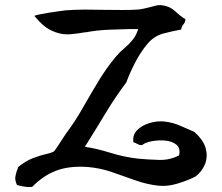

<svg xmlns="http://www.w3.org/2000/svg" viewBox="-20 -728 880 760"><path d="M755 -30Q727 -15 685 -2Q643 11 607 7Q561 2 515 -14.5Q469 -31 422.5 -47Q376 -63 327 -67Q254 -72 202.5 -52.5Q151 -33 107 12Q88 13 74 10.5Q60 8 47 4Q39 -15 40.5 -26.5Q42 -38 47 -53Q49 -56 50 -59.5Q51 -63 52 -67Q83 -92 113 -103Q143 -114 165.5 -119Q188 -124 195 -130Q197 -132 208 -148.5Q219 -165 230.5 -183Q242 -201 247 -207Q280 -252 309.5 -304Q339 -356 370.5 -408Q402 -460 439 -504Q454 -522 471.5 -536.5Q489 -551 504 -569Q519 -587 527 -613Q520 -613 512 -613Q504 -613 495 -613Q458 -612 415 -610.5Q372 -609 330 -602Q326 -601 322.5 -600.5Q319 -600 315 -600Q289 -595 259 -592.5Q229 -590 201 -600Q173 -610 154 -626Q135 -642 116 -665Q118 -667 134.5 -670.5Q151 -674 172.5 -677.5Q194 -681 213 -683.5Q232 -686 239 -687Q277 -690 316 -690Q355 -690 395 -689Q427 -689 459.5 -688.5Q492 -688 524 -690Q536 -691 547.5 -693.5Q559 -696 571 -699Q585 -703 598 -706Q611 -709 623 -707Q653 -703 674 -683Q695 -663 714 -652Q713 -639 706 -631.5Q699 -624 697 -611Q663 -605 627 -595.5Q591 -586 565 -556Q537 -523 515.5 -481.5Q494 -440 480 -402Q435 -342 396 -277Q357 -212 316 -147Q363 -140 417.5 -123Q472 -106 527 -100Q569 -96 610.5 -95Q652 -94 689 -113Q695 -142 678 -155.5Q661 -169 634 -171.5Q607 -174 581 -169Q555 -164 543 -154Q535 -153 530.5 -155Q526 -157 522 -159Q519 -161 515.5 -162.5Q512 -164 508 -165Q504 -194 523 -213Q542 -232 572 -241Q602 -250 631 -247Q666 -243 696.5 -229Q727 -215 749 -206Q786 -173 794.5 -140Q803 -107 791.5 -78.5Q780 -50 755 -30Z"/></svg>

Font: Yuji Mai
Style: Regular
Weight: 400
Designer: Kataoka Yuji
Foundry: Kinuta Font Factory
Version: Version 3.002